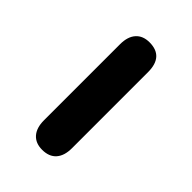

<svg xmlns="http://www.w3.org/2000/svg" viewBox="5 -861 432 432"><g transform="rotate(-45 221.0 -644.5)"><path d="M50 -645Q50 -666 63 -677.5Q76 -689 100 -689H342Q366 -689 379 -677.5Q392 -666 392 -645Q392 -600 342 -600H100Q76 -600 63 -611.5Q50 -623 50 -645Z"/></g></svg>

Font: Quicksand
Style: Bold
Weight: 700
Version: Version 3.000